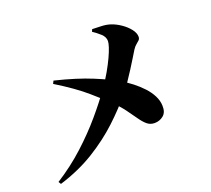

<svg xmlns="http://www.w3.org/2000/svg" viewBox="-134 -948 1268 1154"><g transform="rotate(-20 500.0 -371.0)"><path d="M58 18Q157 -45 239 -120Q321 -195 386.5 -272Q452 -349 500 -417Q532 -462 555.5 -503.5Q579 -545 595 -579.5Q611 -614 619 -639Q627 -664 627 -677Q627 -703 604 -724Q581 -745 556 -761L562 -776Q588 -775 620 -774Q652 -773 679 -764Q709 -754 739 -733.5Q769 -713 789 -687.5Q809 -662 809 -638Q809 -625 801 -617Q793 -609 781.5 -600Q770 -591 759 -574Q748 -556 731.5 -529Q715 -502 695 -470.5Q675 -439 652.5 -406Q630 -373 606 -344Q548 -273 470.5 -200.5Q393 -128 293.5 -66.5Q194 -5 68 34ZM723 -117Q695 -117 675 -134Q655 -151 635 -180Q615 -209 588 -245.5Q561 -282 520 -321Q489 -351 418.5 -412.5Q348 -474 229 -547L238 -565Q377 -531 471.5 -492Q566 -453 618 -422Q652 -402 684 -377Q716 -352 742.5 -323.5Q769 -295 785 -263.5Q801 -232 802 -200Q804 -157 779.5 -137Q755 -117 723 -117Z"/></g></svg>

Font: Noto Serif JP Black
Style: Regular
Weight: 900
Designer: Ryoko NISHIZUKA 西塚涼子 (kana & ideographs); Frank Grießhammer (Latin, Greek & Cyrillic); Wenlong ZHANG 张文龙 (bopomofo); San
Foundry: Adobe
Version: Version 2.003-H1;hotconv 1.1.1;makeotfexe 2.6.0